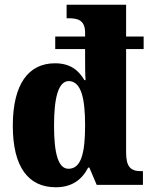

<svg xmlns="http://www.w3.org/2000/svg" viewBox="-20 -780 637 810"><path d="M215 10C283 10 325 -21 352 -73H357L388 0H583V-58H575C532 -58 512 -75 512 -137V-573H586V-626H512V-760H261V-703H269C307 -703 339 -696 339 -642V-626H213V-573H339V-546C339 -509 339 -465 341 -442H336C312 -483 277 -513 212 -513C100 -513 34 -425 34 -249C34 -75 100 10 215 10ZM269 -68C225 -68 208 -134 208 -250C208 -365 225 -437 270 -438C323 -437 339 -364 339 -251C339 -136 323 -68 269 -68Z"/></svg>

Font: Noto Serif Tamil Condensed Black
Style: Regular
Weight: 900
Width: 3
Designer: Indian Type Foundry, Tom Grace, and the Monotype Design Team
Foundry: Monotype Imaging Inc.
Version: Version 2.004